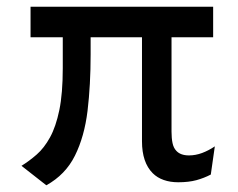

<svg xmlns="http://www.w3.org/2000/svg" viewBox="-20 -531 709 572"><path d="M118 21 44 -37Q67.5 -51.5 89.5 -70.8Q111.5 -90 129 -121.8Q146.5 -153.5 156.8 -203.2Q167 -253 167 -328V-420H71V-511H615V-420H491V-139Q491 -119 494 -104.8Q497 -90.5 505 -82Q517.5 -68 543 -68Q562.5 -68 582 -75.2Q601.5 -82.5 620 -95L608 -11Q588 -0.5 565 5.8Q542 12 511 12Q487 12 467.8 5.2Q448.5 -1.5 435 -15Q403 -47 403 -110V-420H250V-369Q250 -277.5 240.8 -200.8Q231.5 -124 203.2 -67.2Q175 -10.5 118 21Z"/></svg>

Font: Undotted
Style: Regular
Weight: 400
Designer: Delve Withrington, Dave Bailey, Thomas Jockin
Foundry: Delve Fonts LLC
Version: Version 4.000